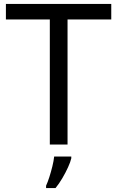

<svg xmlns="http://www.w3.org/2000/svg" viewBox="-20 -734 596 975"><path d="M323 0H233V-635H10V-714H545V-635H323ZM342 70Q338 88 325.5 115.5Q313 143 296.5 171Q280 199 262 221H214V209Q222 192 230.5 165.5Q239 139 246 110.5Q253 82 255 61H342Z"/></svg>

Font: Noto Sans Devanagari
Style: Regular
Weight: 400
Designer: Jelle Bosma - Monotype Design Team
Foundry: Monotype Imaging Inc.
Version: Version 2.003